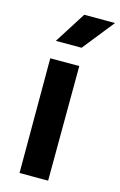

<svg xmlns="http://www.w3.org/2000/svg" viewBox="-120 -831 553 882"><g transform="rotate(15 156.5 -389.5)"><path d="M67.5 0V-545.5H205.5L203.5 0ZM71.5 -629.5 166.5 -779H313L194 -629.5Z"/></g></svg>

Font: Spline Sans SemiBold
Style: Regular
Weight: 600
Designer: Eben Sorkin, Mirko Velimirovic
Foundry: Sorkin Type
Version: Version 1.000; ttfautohint (v1.8.3)